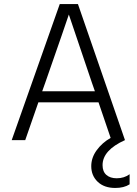

<svg xmlns="http://www.w3.org/2000/svg" viewBox="-20 -694 677 951"><path d="M204 -284 189 -242H450L435 -285L321 -622Q308 -582 204 -284ZM622 219Q594 237 551 237Q496 237 464 206.5Q432 176 432 129Q432 87 459 50Q486 13 528 -11L468 -187H170L105 0H38L276 -674H366L599 0Q488 50 488 124Q488 156 507 172.5Q526 189 558 189Q595 189 622 169Z"/></svg>

Font: Hind Vadodara Light
Style: Regular
Weight: 300
Designer: Hitesh Malaviya
Foundry: Indian Type Foundry
Version: Version 1.000;PS 1.0;hotconv 1.0.86;makeotf.lib2.5.63406; tt